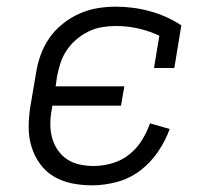

<svg xmlns="http://www.w3.org/2000/svg" viewBox="-20 -548 640 576"><path d="M256 8Q225 8 195.5 2Q166 -4 141.5 -18.5Q117 -33 100 -56.5Q83 -80 74.5 -108Q66 -136 66 -166.5Q66 -197 71 -228L88 -328Q92 -355 101.5 -382Q111 -409 127.5 -433Q144 -457 167.5 -476Q191 -495 218 -507Q245 -519 272.5 -523.5Q300 -528 327 -528Q381 -528 431 -514Q481 -500 524 -472L503 -344H442L458 -441Q428 -455 395 -462.5Q362 -470 328 -470Q307 -470 286 -466.5Q265 -463 245.5 -453.5Q226 -444 209 -429.5Q192 -415 180 -397Q168 -379 161.5 -359Q155 -339 151 -318L147 -289H353L343 -231H137L135 -218Q131 -197 131 -175.5Q131 -154 136.5 -134Q142 -114 153.5 -97.5Q165 -81 181.5 -70Q198 -59 219 -54.5Q240 -50 261 -50Q288 -50 316 -58Q344 -66 367 -84Q390 -102 405.5 -127Q421 -152 430 -178L489 -161Q476 -125 453.5 -92Q431 -59 399.5 -35.5Q368 -12 330.5 -2Q293 8 256 8Z"/></svg>

Font: Iosevka HT Light Extended
Style: Italic
Weight: 300
Width: 7
Italic angle: -9°
Monospace: yes
Designer: Belleve Invis
Foundry: Belleve Invis
Version: Version 32.3.0; ttfautohint (v1.8.4)